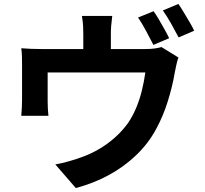

<svg xmlns="http://www.w3.org/2000/svg" viewBox="-20 -885 1040 975"><path d="M760 -828Q773 -810 787.5 -785Q802 -760 816 -735Q830 -710 839 -691L759 -657Q743 -688 722 -727.5Q701 -767 681 -796ZM886 -865Q899 -846 914 -821Q929 -796 943.5 -771.5Q958 -747 966 -729L887 -695Q871 -726 849 -765Q827 -804 807 -832ZM550 -804Q546 -772 544.5 -753Q543 -734 543 -712Q543 -699 543 -672Q543 -645 543 -616Q543 -587 543 -568H403Q403 -590 403 -619Q403 -648 403 -673.5Q403 -699 403 -712Q403 -734 402 -753Q401 -772 396 -804ZM886 -593Q880 -577 875 -553Q870 -529 867 -514Q861 -478 852 -442Q843 -406 832 -370.5Q821 -335 806.5 -300Q792 -265 773 -230Q734 -157 672 -97.5Q610 -38 532.5 4Q455 46 365 70L261 -50Q295 -56 333.5 -67Q372 -78 403 -90Q444 -105 485.5 -129.5Q527 -154 564 -187Q601 -220 630 -260Q655 -297 672.5 -339.5Q690 -382 701 -427.5Q712 -473 718 -517H222Q222 -504 222 -484.5Q222 -465 222 -443Q222 -421 222 -402Q222 -383 222 -371Q222 -354 223 -333Q224 -312 226 -297H88Q90 -316 91 -338.5Q92 -361 92 -381Q92 -393 92 -416.5Q92 -440 92 -466.5Q92 -493 92 -516.5Q92 -540 92 -554Q92 -571 91.5 -596.5Q91 -622 88 -640Q114 -638 137.5 -637Q161 -636 190 -636H717Q748 -636 767 -639Q786 -642 800 -646Z"/></svg>

Font: Noto Sans SC Thin
Style: Bold
Weight: 700
Version: Version 2.004-H2;hotconv 1.0.118;makeotfexe 2.5.65603